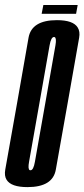

<svg xmlns="http://www.w3.org/2000/svg" viewBox="-50 -762 345 786"><path d="M62.5 4Q-4.5 4 -23 -26Q-33 -42 -28.5 -67.5Q-16 -139 19.5 -337.5Q54 -535.5 66.8 -607.5Q79.5 -679.5 183 -679.5Q249.5 -679.5 268 -649.5Q278.5 -633 274 -607.5Q261 -535 226.5 -337.5Q191 -139 178.5 -67.5Q166 4 62.5 4ZM75 -65Q87 -65 93 -100Q99 -135 135 -337.5Q171 -542 177 -576.5Q182 -605.5 174 -610Q172.5 -610.5 171 -610.5Q159 -610.5 153 -576.2Q147 -542 111 -337.5Q75 -135 69 -100Q63.5 -70 71.5 -65.5Q73 -65 75 -65ZM120.5 -705.5 127.5 -741.5H268L261.5 -705.5Z"/></svg>

Font: Anybody UltraCondensed Medium
Style: Italic
Weight: 500
Width: 1
Italic angle: -10°
Designer: Tyler Finck
Foundry: Etcetera Type Company
Version: Version 1.010; ttfautohint (v1.8.3) -l 8 -r 50 -G 200 -x 14 